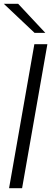

<svg xmlns="http://www.w3.org/2000/svg" viewBox="-28 -997 291 1017"><path d="M89 0H20L154 -763H223ZM68 -977 212 -823H155L-8 -977Z"/></svg>

Font: Open Sauce Sans Light Italic
Style: Regular
Weight: 300
Italic angle: -10°
Designer: Alfredo Marco Pradil
Foundry: Creative Sauce Fz LLC
Version: Version 1.477